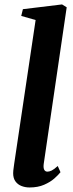

<svg xmlns="http://www.w3.org/2000/svg" viewBox="-20 -837 330 868"><path d="M177.5 -95Q175.5 -78 180 -69.5Q184.5 -61 194.5 -61Q203 -61 213.5 -66Q224 -71 241 -86.5L253.5 -58.5Q244 -46.5 225.8 -30.2Q207.5 -14 179.5 -1.8Q151.5 10.5 113.5 10.5Q94.5 10.5 77.5 4Q60.5 -2.5 50 -16.8Q39.5 -31 39.5 -54Q39.5 -59 40.2 -66.5Q41 -74 42.2 -81.8Q43.5 -89.5 44 -95.5L141 -746.5L76 -765L83.5 -795.5L260.5 -817L281.5 -804Z"/></svg>

Font: Merriweather 60pt
Style: Bold Italic
Weight: 700
Italic angle: -7.8°
Version: Version 2.101